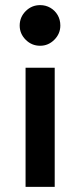

<svg xmlns="http://www.w3.org/2000/svg" viewBox="-20 -541 313 751"><path d="M80 190V-276H194V190ZM137 -521Q159 -521 177 -510.5Q195 -500 205.5 -482Q216 -464 216 -441Q216 -409 192.5 -385.5Q169 -362 137 -362Q104 -362 80.5 -385.5Q57 -409 57 -441Q57 -474 80.5 -497.5Q104 -521 137 -521Z"/></svg>

Font: MuseoModerno SemiBold Medium
Style: Regular
Weight: 500
Version: Version 1.001